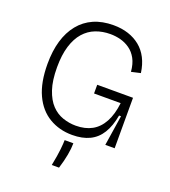

<svg xmlns="http://www.w3.org/2000/svg" viewBox="-157 -787 993 1119"><g transform="rotate(20 339.5 -227.5)"><path d="M345 12Q265 12 202 -25.5Q139 -63 104 -138.5Q69 -214 69 -329Q69 -409 87.5 -472Q106 -535 142.5 -580Q179 -625 232 -648.5Q285 -672 355 -672Q405 -672 446.5 -658.5Q488 -645 520 -619Q552 -593 572 -554Q592 -515 599 -464L542 -451Q538 -499 520.5 -531Q503 -563 476 -582Q449 -601 418 -609Q387 -617 355 -617Q306 -617 264.5 -601Q223 -585 192.5 -550.5Q162 -516 145 -461Q128 -406 128 -329Q128 -247 146.5 -192Q165 -137 195.5 -105Q226 -73 265.5 -59.5Q305 -46 346 -46Q404 -46 446 -69Q488 -92 514 -140Q540 -188 548 -259H383V-313H605V-227V0H547L576 -188H564Q552 -120 524.5 -75.5Q497 -31 452.5 -9.5Q408 12 345 12ZM294 217Q307 152 311 113Q315 74 315 55H369Q369 86 361.5 127.5Q354 169 339 217Z"/></g></svg>

Font: Bricolage Grotesque ExtraLight
Style: Regular
Weight: 250
Designer: Mathieu Triay
Foundry: Atelier Triay
Version: Version 1.000;gftools[0.9.30]